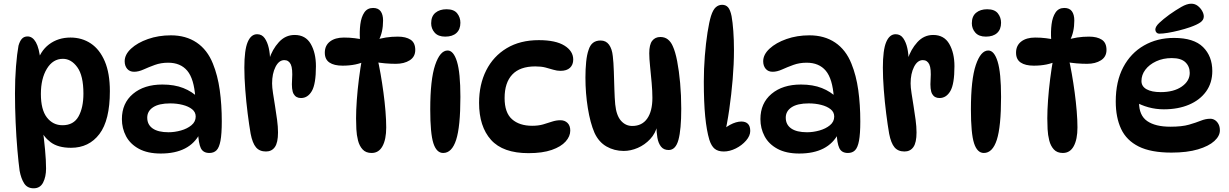

<svg xmlns="http://www.w3.org/2000/svg" viewBox="-20 -817 6642 1038"><path d="M129 -620Q156 -620 174 -588.5Q192 -557 199 -489L178 -470Q196 -540 245 -577Q294 -614 361 -614Q423 -614 471 -582Q519 -550 546.5 -485.5Q574 -421 574 -324Q574 -167 517.5 -92.5Q461 -18 364 -18Q294 -18 254 -48Q214 -78 198 -121L210 -127Q218 -67 223.5 -8.5Q229 50 229 94Q229 139 213 170Q197 201 162 201Q128 201 111 175Q94 149 86 106Q80 62 74 -7Q68 -76 64.5 -156Q61 -236 61 -312Q61 -390 66.5 -458.5Q72 -527 80 -570Q87 -595 98.5 -607.5Q110 -620 129 -620ZM320 -499Q266 -499 233.5 -445.5Q201 -392 201 -309Q201 -224 233.5 -182Q266 -140 318 -140Q378 -140 404.5 -187.5Q431 -235 431 -311Q431 -408 398 -453.5Q365 -499 320 -499Z M1112 10Q1078 10 1065.5 -16.5Q1053 -43 1051 -101L1061 -96Q1005 13 849 13Q778 13 731 -12.5Q684 -38 661.5 -80.5Q639 -123 639 -173Q639 -259 699 -309.5Q759 -360 858 -360Q923 -360 971 -341Q1019 -322 1053 -288L1036 -290Q1029 -391 992.5 -434.5Q956 -478 889 -478Q850 -478 817 -466Q784 -454 756.5 -441.5Q729 -429 705 -429Q681 -429 667.5 -445Q654 -461 654 -486Q654 -522 688.5 -554Q723 -586 780 -606Q837 -626 904 -626Q985 -626 1043 -587Q1101 -548 1131 -473Q1157 -409 1168 -330Q1179 -251 1179 -161Q1179 -93 1172 -56Q1165 -19 1150.5 -4.5Q1136 10 1112 10ZM891 -102Q924 -102 958 -111.5Q992 -121 1015 -140Q1038 -159 1038 -187Q1038 -211 1018.5 -226.5Q999 -242 967.5 -250Q936 -258 900 -258Q839 -258 807.5 -237Q776 -216 776 -181Q776 -143 805.5 -122.5Q835 -102 891 -102Z M1301 -451Q1301 -547 1319 -589.5Q1337 -632 1370 -632Q1396 -632 1411 -610.5Q1426 -589 1433 -557.5Q1440 -526 1440 -494L1435 -496Q1452 -550 1487.5 -589Q1523 -628 1573 -628Q1632 -628 1660 -579.5Q1688 -531 1688 -459Q1688 -363 1666 -325Q1644 -287 1607 -287Q1580 -287 1567.5 -309Q1555 -331 1559 -387Q1563 -446 1552 -469Q1541 -492 1517 -492Q1488 -492 1469.5 -455.5Q1451 -419 1451 -366Q1451 -345 1456 -313Q1461 -281 1467 -243.5Q1473 -206 1478 -169Q1483 -132 1483 -101Q1483 -46 1466 -22Q1449 2 1418 2Q1383 2 1364 -20.5Q1345 -43 1335 -94Q1327 -140 1319 -203Q1311 -266 1306 -332Q1301 -398 1301 -451Z M1946 -602H1926Q1923 -646 1928 -685.5Q1933 -725 1949.5 -749.5Q1966 -774 1997 -774Q2025 -774 2038 -756Q2051 -738 2051 -706Q2051 -643 2027 -598L2009 -600Q2063 -619 2131 -619Q2174 -619 2199.5 -602.5Q2225 -586 2225 -547Q2225 -510 2195 -491Q2165 -472 2120 -472Q2093 -472 2062.5 -474.5Q2032 -477 2003 -483L2020 -504Q2029 -466 2037.5 -417.5Q2046 -369 2053 -317Q2060 -265 2064 -216Q2068 -167 2068 -128Q2068 -64 2048 -27Q2028 10 1989 10Q1958 10 1940.5 -9Q1923 -28 1915.5 -57.5Q1908 -87 1906.5 -119Q1905 -151 1905 -177Q1905 -221 1909 -276.5Q1913 -332 1920.5 -391Q1928 -450 1938 -505L1958 -488Q1907 -462 1832 -462Q1786 -462 1761 -479Q1736 -496 1736 -532Q1736 -571 1764 -592.5Q1792 -614 1839 -614Q1870 -614 1897.5 -610.5Q1925 -607 1946 -602Z M2394 -767Q2434 -767 2451.5 -745Q2469 -723 2469 -694Q2469 -658 2447.5 -638.5Q2426 -619 2387 -619Q2349 -619 2330 -640.5Q2311 -662 2311 -691Q2311 -729 2334 -748Q2357 -767 2394 -767ZM2400 -544Q2432 -544 2450.5 -484Q2469 -424 2469 -293Q2469 -132 2446 -61Q2423 10 2376 10Q2340 10 2323 -42.5Q2306 -95 2306 -226Q2306 -387 2332.5 -465.5Q2359 -544 2400 -544Z M2837 11Q2699 11 2634.5 -61Q2570 -133 2570 -261Q2570 -360 2608.5 -436.5Q2647 -513 2719.5 -556.5Q2792 -600 2893 -600Q2984 -600 3031.5 -570.5Q3079 -541 3079 -495Q3079 -467 3061.5 -450.5Q3044 -434 3010 -434Q2991 -434 2971.5 -440Q2952 -446 2929 -452Q2906 -458 2874 -458Q2791 -458 2749.5 -414Q2708 -370 2708 -287Q2708 -208 2748 -172.5Q2788 -137 2857 -137Q2891 -137 2916.5 -144.5Q2942 -152 2964.5 -159.5Q2987 -167 3010 -167Q3033 -167 3048 -152.5Q3063 -138 3063 -111Q3063 -80 3038 -52Q3013 -24 2963 -6.5Q2913 11 2837 11Z M3595 -6Q3568 -6 3553.5 -24.5Q3539 -43 3534 -72.5Q3529 -102 3529 -135L3534 -139Q3524 -96 3495 -65Q3466 -34 3428 -17.5Q3390 -1 3352 -1Q3301 -1 3259 -25Q3217 -49 3194 -99Q3171 -152 3158 -232.5Q3145 -313 3145 -398Q3145 -444 3149 -483Q3153 -522 3162 -547Q3170 -573 3186 -585.5Q3202 -598 3227 -598Q3256 -598 3272.5 -575.5Q3289 -553 3293 -513Q3297 -480 3298.5 -431.5Q3300 -383 3301.5 -334.5Q3303 -286 3306 -253Q3312 -193 3337 -164.5Q3362 -136 3398 -136Q3451 -136 3479 -176Q3507 -216 3507 -288Q3507 -324 3503 -369.5Q3499 -415 3494.5 -458Q3490 -501 3490 -529Q3490 -576 3506 -596.5Q3522 -617 3550 -617Q3574 -617 3590.5 -604Q3607 -591 3617 -568Q3631 -538 3641 -486Q3651 -434 3657 -368Q3663 -302 3663 -229Q3663 -117 3648 -61.5Q3633 -6 3595 -6Z M3893 2Q3862 2 3844 -12.5Q3826 -27 3815 -61Q3800 -111 3792.5 -187.5Q3785 -264 3785 -376Q3785 -445 3790.5 -514.5Q3796 -584 3805 -641.5Q3814 -699 3824 -731Q3835 -765 3850 -778Q3865 -791 3884 -791Q3904 -791 3916 -777.5Q3928 -764 3935 -730Q3941 -697 3944.5 -649Q3948 -601 3948 -546Q3948 -471 3941 -388Q3934 -305 3922.5 -225Q3911 -145 3895 -78L3867 -92Q3893 -124 3926.5 -142Q3960 -160 3988 -160Q4011 -160 4023.5 -147.5Q4036 -135 4036 -109Q4036 -83 4013.5 -57Q3991 -31 3958 -14.5Q3925 2 3893 2Z M4564 10Q4530 10 4517.5 -16.5Q4505 -43 4503 -101L4513 -96Q4457 13 4301 13Q4230 13 4183 -12.5Q4136 -38 4113.5 -80.5Q4091 -123 4091 -173Q4091 -259 4151 -309.5Q4211 -360 4310 -360Q4375 -360 4423 -341Q4471 -322 4505 -288L4488 -290Q4481 -391 4444.5 -434.5Q4408 -478 4341 -478Q4302 -478 4269 -466Q4236 -454 4208.5 -441.5Q4181 -429 4157 -429Q4133 -429 4119.5 -445Q4106 -461 4106 -486Q4106 -522 4140.5 -554Q4175 -586 4232 -606Q4289 -626 4356 -626Q4437 -626 4495 -587Q4553 -548 4583 -473Q4609 -409 4620 -330Q4631 -251 4631 -161Q4631 -93 4624 -56Q4617 -19 4602.5 -4.5Q4588 10 4564 10ZM4343 -102Q4376 -102 4410 -111.5Q4444 -121 4467 -140Q4490 -159 4490 -187Q4490 -211 4470.5 -226.5Q4451 -242 4419.5 -250Q4388 -258 4352 -258Q4291 -258 4259.5 -237Q4228 -216 4228 -181Q4228 -143 4257.5 -122.5Q4287 -102 4343 -102Z M4753 -451Q4753 -547 4771 -589.5Q4789 -632 4822 -632Q4848 -632 4863 -610.5Q4878 -589 4885 -557.5Q4892 -526 4892 -494L4887 -496Q4904 -550 4939.5 -589Q4975 -628 5025 -628Q5084 -628 5112 -579.5Q5140 -531 5140 -459Q5140 -363 5118 -325Q5096 -287 5059 -287Q5032 -287 5019.5 -309Q5007 -331 5011 -387Q5015 -446 5004 -469Q4993 -492 4969 -492Q4940 -492 4921.5 -455.5Q4903 -419 4903 -366Q4903 -345 4908 -313Q4913 -281 4919 -243.5Q4925 -206 4930 -169Q4935 -132 4935 -101Q4935 -46 4918 -22Q4901 2 4870 2Q4835 2 4816 -20.5Q4797 -43 4787 -94Q4779 -140 4771 -203Q4763 -266 4758 -332Q4753 -398 4753 -451Z M5317 -767Q5357 -767 5374.5 -745Q5392 -723 5392 -694Q5392 -658 5370.5 -638.5Q5349 -619 5310 -619Q5272 -619 5253 -640.5Q5234 -662 5234 -691Q5234 -729 5257 -748Q5280 -767 5317 -767ZM5323 -544Q5355 -544 5373.5 -484Q5392 -424 5392 -293Q5392 -132 5369 -61Q5346 10 5299 10Q5263 10 5246 -42.5Q5229 -95 5229 -226Q5229 -387 5255.5 -465.5Q5282 -544 5323 -544Z M5683 -602H5663Q5660 -646 5665 -685.5Q5670 -725 5686.5 -749.5Q5703 -774 5734 -774Q5762 -774 5775 -756Q5788 -738 5788 -706Q5788 -643 5764 -598L5746 -600Q5800 -619 5868 -619Q5911 -619 5936.5 -602.5Q5962 -586 5962 -547Q5962 -510 5932 -491Q5902 -472 5857 -472Q5830 -472 5799.5 -474.5Q5769 -477 5740 -483L5757 -504Q5766 -466 5774.5 -417.5Q5783 -369 5790 -317Q5797 -265 5801 -216Q5805 -167 5805 -128Q5805 -64 5785 -27Q5765 10 5726 10Q5695 10 5677.5 -9Q5660 -28 5652.5 -57.5Q5645 -87 5643.5 -119Q5642 -151 5642 -177Q5642 -221 5646 -276.5Q5650 -332 5657.5 -391Q5665 -450 5675 -505L5695 -488Q5644 -462 5569 -462Q5523 -462 5498 -479Q5473 -496 5473 -532Q5473 -571 5501 -592.5Q5529 -614 5576 -614Q5607 -614 5634.5 -610.5Q5662 -607 5683 -602Z M6313 8Q6202 8 6136 -25Q6070 -58 6041 -120Q6012 -182 6012 -268Q6012 -377 6052.5 -453.5Q6093 -530 6164.5 -571Q6236 -612 6327 -612Q6434 -612 6484 -562.5Q6534 -513 6534 -433Q6534 -369 6500.5 -322.5Q6467 -276 6408 -251Q6349 -226 6272 -226Q6229 -226 6189 -237Q6149 -248 6117 -267L6141 -311Q6138 -287 6138 -263Q6138 -193 6182 -162.5Q6226 -132 6307 -132Q6370 -132 6408 -143Q6446 -154 6472 -164.5Q6498 -175 6523 -175Q6537 -175 6548.5 -167.5Q6560 -160 6567.5 -146Q6575 -132 6575 -112Q6575 -82 6545 -54.5Q6515 -27 6456.5 -9.5Q6398 8 6313 8ZM6255 -319Q6326 -319 6369 -349Q6412 -379 6412 -423Q6412 -458 6388.5 -480.5Q6365 -503 6315 -503Q6268 -503 6230.5 -485.5Q6193 -468 6172 -440Q6151 -412 6151 -379Q6151 -350 6178.5 -334.5Q6206 -319 6255 -319ZM6226 -657Q6226 -673 6247 -693Q6268 -713 6302 -738Q6336 -762 6366.5 -779.5Q6397 -797 6420 -797Q6440 -797 6455 -785.5Q6470 -774 6479 -758Q6488 -742 6488 -728Q6488 -709 6469.5 -696Q6451 -683 6414 -670Q6385 -660 6353 -652Q6321 -644 6293.5 -639.5Q6266 -635 6248 -635Q6238 -635 6232 -641.5Q6226 -648 6226 -657Z"/></svg>

Font: DynaPuff
Style: Regular
Weight: 400
Designer: Toshi Omagari, Jennifer Daniel
Foundry: Google Fonts
Version: Version 2.000